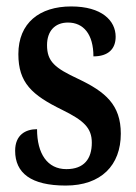

<svg xmlns="http://www.w3.org/2000/svg" viewBox="-20 -566 422 596"><path d="M184 10C294 10 355 -53 355 -151C355 -241 307 -281 223 -321C150 -355 126 -375 126 -426C126 -469 150 -496 191 -496C239 -496 270 -460 270 -391C316 -391 339 -414 339 -452C339 -502 296 -546 201 -546C103 -546 37 -495 37 -398C37 -309 79 -271 173 -225C240 -192 265 -169 265 -123C265 -73 241 -41 186 -41C127 -41 95 -89 95 -165C59 -165 27 -147 27 -98C27 -29 76 10 184 10Z"/></svg>

Font: Noto Serif Hebrew ExtraCondensed SemiBold
Style: Regular
Weight: 600
Width: 2
Designer: Monotype Design Team
Foundry: Monotype Imaging Inc.
Version: Version 2.004